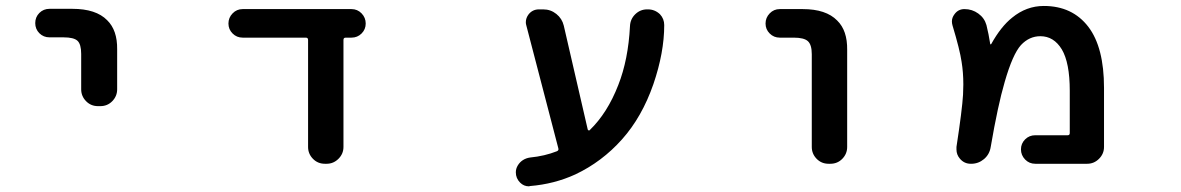

<svg xmlns="http://www.w3.org/2000/svg" viewBox="-20 -579 4040 657"><path d="M315.4 -215.8Q291 -215.8 274.4 -232.9Q257.8 -250 257.8 -273.4V-394.5Q257.8 -427.7 245.1 -439.5Q232.4 -451.2 197.3 -451.2H149.4Q128.9 -451.2 114.7 -465.3Q100.6 -479.5 100.6 -500Q100.6 -520.5 114.7 -534.7Q128.9 -548.8 149.4 -548.8H227.5Q308.6 -548.8 346.7 -509.8Q381.8 -475.6 380.9 -410.2V-273.4Q380.9 -250 364.3 -232.9Q347.7 -215.8 323.2 -215.8Z M1091.8 -18.6Q1067.4 -18.6 1050.8 -35.6Q1034.2 -52.7 1034.2 -76.2V-442.4Q1034.2 -450.2 1026.4 -450.2H810.5Q790 -450.2 775.9 -464.4Q761.7 -478.5 761.7 -498.5Q761.7 -518.6 775.9 -533.2Q790 -547.9 810.5 -547.9H1182.6Q1203.1 -547.9 1217.3 -533.2Q1231.4 -518.6 1231.4 -498.5Q1231.4 -478.5 1217.3 -464.4Q1203.1 -450.2 1182.6 -450.2H1163.1Q1155.3 -450.2 1155.3 -442.4V-76.2Q1155.3 -52.7 1138.2 -35.6Q1121.1 -18.6 1097.7 -18.6Z M1793.9 57.6Q1792 58.6 1790 58.6Q1772.5 58.6 1759.8 45.9Q1745.1 31.2 1745.1 10.7Q1745.1 -2 1752 -13.2Q1758.8 -24.4 1769.5 -31.2Q1780.3 -38.1 1793.9 -40Q1843.8 -44.9 1885.7 -61.5Q1892.6 -64.5 1890.6 -71.3L1781.2 -491.2Q1779.3 -497.1 1779.3 -502.9Q1779.3 -517.6 1789.1 -530.3Q1802.7 -546.9 1824.2 -546.9H1838.9Q1864.3 -546.9 1883.8 -531.2Q1903.3 -515.6 1909.2 -491.2L1991.2 -135.7Q1992.2 -133.8 1994.1 -132.8Q1996.1 -131.8 1998 -133.8Q2058.6 -192.4 2095.7 -288.1Q2129.9 -375 2135.7 -489.3Q2136.7 -513.7 2153.8 -530.3Q2170.9 -546.9 2194.3 -546.9H2197.3Q2220.7 -546.9 2238.3 -530.3Q2252.9 -514.6 2252.9 -493.2Q2252.9 -399.4 2215.8 -291Q2176.8 -178.7 2108.4 -102.1Q2040 -25.4 1949.2 17.6Q1877 50.8 1793.9 57.6Z M2815.4 -18.6Q2791 -18.6 2774.4 -35.6Q2757.8 -52.7 2757.8 -76.2V-393.6Q2757.8 -425.8 2744.6 -438Q2731.4 -450.2 2696.3 -450.2H2648.4Q2627.9 -450.2 2613.8 -464.4Q2599.6 -478.5 2599.6 -498.5Q2599.6 -518.6 2613.8 -533.2Q2627.9 -547.9 2648.4 -547.9H2726.6Q2806.6 -547.9 2844.7 -508.8Q2879.9 -474.6 2878.9 -408.2V-76.2Q2878.9 -52.7 2862.3 -35.6Q2845.7 -18.6 2821.3 -18.6Z M3522.5 -18.6Q3502 -18.6 3487.8 -33.2Q3473.6 -47.9 3473.6 -67.9Q3473.6 -87.9 3487.8 -102.1Q3502 -116.2 3522.5 -116.2H3633.8Q3640.6 -116.2 3640.6 -124V-268.6Q3640.6 -364.3 3613.3 -410.2Q3585.9 -455.1 3540 -455.1Q3502 -455.1 3473.6 -424.8Q3445.3 -393.6 3418 -298.8Q3394.5 -218.8 3370.1 -76.2Q3366.2 -50.8 3347.2 -34.7Q3328.1 -18.6 3303.7 -18.6H3301.8Q3279.3 -18.6 3264.6 -36.1Q3252.9 -49.8 3252.9 -67.4Q3252.9 -71.3 3252.9 -76.2Q3272.5 -204.1 3275.4 -254.9Q3276.4 -272.5 3276.4 -290Q3276.4 -331.1 3270.5 -367.2Q3264.6 -408.2 3239.3 -492.2Q3237.3 -499 3237.3 -505.9Q3237.3 -518.6 3246.1 -530.3Q3258.8 -547.9 3280.3 -547.9Q3306.6 -547.9 3327.6 -532.7Q3348.6 -517.6 3355.5 -493.2Q3363.3 -461.9 3368.2 -429.7Q3368.2 -427.7 3369.6 -427.2Q3371.1 -426.8 3372.1 -428.7Q3405.3 -488.3 3443.4 -518.6Q3492.2 -558.6 3551.8 -558.6Q3649.4 -558.6 3704.1 -487.3Q3757.8 -417 3757.8 -278.3V-76.2Q3757.8 -52.7 3740.7 -35.6Q3723.6 -18.6 3700.2 -18.6Z"/></svg>

Font: Rounded Mgen+ 1mn medium
Style: Regular
Weight: 500
Designer: [Source Han Sans]
Ryoko NISHIZUKA  (kana & ideographs); Paul D. Hunt (Latin, Greek & Cyrillic); Wenlong ZHANG  (bopomofo
Version: Version 1.059.20150602